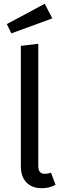

<svg xmlns="http://www.w3.org/2000/svg" viewBox="-20 -981 333 1013"><path d="M216 -961 256 -884 40 -805 16 -854ZM200 12Q149 12 119.5 -18.5Q90 -49 90 -104V-739L182 -750V-106Q182 -64 215 -64Q234 -64 249 -70L273 -6Q240 12 200 12Z"/></svg>

Font: Fira Sans
Style: Regular
Weight: 400
Designer: Carrois Corporate & Edenspiekermann AG
Foundry: Carrois Corporate GbR & Edenspiekermann AG
Version: Version 4.106;PS 004.106;hotconv 1.0.70;makeotf.lib2.5.58329